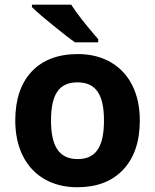

<svg xmlns="http://www.w3.org/2000/svg" viewBox="-20 -786 659 816"><path d="M397.5 -606V-619.1C341.3 -684.1 303.2 -733.4 282.7 -766.1H115.7V-755.9C137.7 -734.4 168.9 -707.5 208.5 -675.8C248 -643.6 278.3 -620.1 298.8 -606ZM574.2 -273.9C574.2 -331.1 563.5 -381.3 542 -423.8C499 -509.3 416 -556.2 311 -556.2C226.6 -556.2 161.1 -531.2 114.7 -481.9C68.4 -432.6 44.9 -363.3 44.9 -273.9C44.9 -216.8 55.7 -166.5 77.1 -123.5C120.1 -37.6 203.1 9.8 308.1 9.8C391.6 9.8 457 -15.1 503.9 -65.4C550.8 -115.7 574.2 -185.1 574.2 -273.9ZM196.8 -273.9C196.8 -382.8 229.5 -436 309.1 -436C389.2 -436 421.9 -381.8 421.9 -273.9C421.9 -165 389.6 -109.9 310.1 -109.9C230 -109.9 196.8 -166 196.8 -273.9Z"/></svg>

Font: Noto Reveo Sans
Style: Bold
Weight: 700
Designer: Monotype Design team
Foundry: Monotype Imaging Inc.
Version: Version 1.04